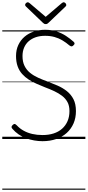

<svg xmlns="http://www.w3.org/2000/svg" viewBox="-20 -1223 771 1689"><path d="M354 19Q318 19 281 12.5Q244 6 209 -7Q174 -20 143.5 -41Q113 -62 89 -90Q81 -99 81.5 -106.5Q82 -114 91 -123Q100 -132 107.5 -132.5Q115 -133 128 -120Q154 -92 188.5 -73Q223 -54 264.5 -44.5Q306 -35 354 -35Q408 -35 451.5 -49Q495 -63 526 -90.5Q557 -118 574 -157Q591 -196 591 -246Q591 -293 573.5 -325Q556 -357 526 -380Q496 -403 457.5 -421Q419 -439 376 -455Q339 -470 302 -486Q265 -502 232.5 -523Q200 -544 174.5 -572.5Q149 -601 135 -640Q121 -679 121 -730Q121 -784 141 -827Q161 -870 196 -900Q231 -930 278 -945.5Q325 -961 377 -961Q433 -961 478.5 -946Q524 -931 560.5 -907Q597 -883 627 -856Q636 -848 636 -840.5Q636 -833 627 -825Q618 -815 610 -815Q602 -815 591 -823Q562 -848 529.5 -867.5Q497 -887 459.5 -897.5Q422 -908 377 -908Q331 -908 294.5 -895.5Q258 -883 232 -860Q206 -837 192 -804Q178 -771 178 -730Q178 -679 196 -643Q214 -607 245 -582Q276 -557 316 -539Q356 -521 398 -506Q443 -489 487.5 -469.5Q532 -450 568.5 -421Q605 -392 626.5 -350Q648 -308 648 -246Q648 -186 627 -137.5Q606 -89 567.5 -54Q529 -19 474.5 0Q420 19 354 19ZM540 -1203Q548 -1203 555.5 -1195.5Q563 -1188 563 -1179Q563 -1176 562 -1173Q561 -1170 557 -1166L407 -1023Q402 -1018 396.5 -1014.5Q391 -1011 382 -1011Q373 -1011 368 -1014.5Q363 -1018 357 -1023L207 -1167Q203 -1171 202 -1174.5Q201 -1178 201 -1180Q201 -1189 209 -1196Q217 -1203 224 -1203Q229 -1203 232.5 -1200.5Q236 -1198 241 -1195L382 -1075L523 -1195Q528 -1198 531.5 -1200.5Q535 -1203 540 -1203ZM0 436H731V446H0ZM0 -20H731V0H0ZM0 -505H731V-500H0ZM0 -956H731V-946H0Z"/></svg>

Font: Playwrite HU Guides
Style: Regular
Weight: 400
Designer: Veronika Burian, José Scaglione
Foundry: TypeTogether
Version: Version 1.003